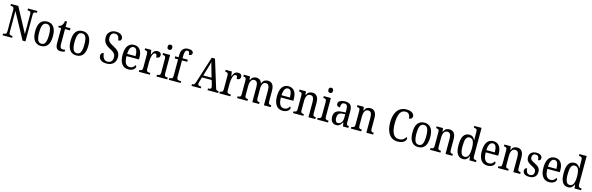

<svg xmlns="http://www.w3.org/2000/svg" viewBox="100 -2493 13028 4226"><g transform="rotate(15 6614.0 -380.0)"><path d="M31 0V-41H43Q74 -41 93 -53.5Q112 -66 112 -113V-605Q112 -649 93 -661Q74 -673 45 -673H31V-714H197L498 -153V-605Q498 -648 479 -660.5Q460 -673 431 -673H418V-714H633V-673H618Q589 -673 570.5 -660Q552 -647 552 -601V0H486L166 -589V-113Q166 -66 184 -53.5Q202 -41 232 -41H247V0Z M903 10Q809 10 755 -59Q701 -128 701 -269Q701 -409 752.5 -477.5Q804 -546 906 -546Q999 -546 1053 -477.5Q1107 -409 1107 -269Q1107 -128 1055 -59Q1003 10 903 10ZM905 -41Q966 -41 991 -99Q1016 -157 1016 -269Q1016 -381 991 -437.5Q966 -494 904 -494Q842 -494 817 -437.5Q792 -381 792 -269Q792 -157 817.5 -99Q843 -41 905 -41Z M1356 10Q1294 10 1264.5 -24.5Q1235 -59 1235 -145V-487H1169V-520Q1191 -524 1208.5 -532.5Q1226 -541 1240 -557Q1253 -573 1262 -595.5Q1271 -618 1277 -659H1323V-536H1435V-487H1323V-143Q1323 -90 1338.5 -66.5Q1354 -43 1384 -43Q1401 -43 1415 -45Q1429 -47 1443 -51V-5Q1430 0 1407 5Q1384 10 1356 10Z M1710 10Q1616 10 1562 -59Q1508 -128 1508 -269Q1508 -409 1559.5 -477.5Q1611 -546 1713 -546Q1806 -546 1860 -477.5Q1914 -409 1914 -269Q1914 -128 1862 -59Q1810 10 1710 10ZM1712 -41Q1773 -41 1798 -99Q1823 -157 1823 -269Q1823 -381 1798 -437.5Q1773 -494 1711 -494Q1649 -494 1624 -437.5Q1599 -381 1599 -269Q1599 -157 1624.5 -99Q1650 -41 1712 -41Z M2402 10Q2309 10 2264 -28Q2219 -66 2219 -128Q2219 -159 2237 -177.5Q2255 -196 2286 -196Q2289 -127 2320 -82Q2351 -37 2409 -37Q2464 -37 2494.5 -69.5Q2525 -102 2525 -162Q2525 -202 2510 -229.5Q2495 -257 2464.5 -279.5Q2434 -302 2386 -326Q2310 -365 2272 -415Q2234 -465 2234 -547Q2234 -601 2259 -640.5Q2284 -680 2326.5 -702Q2369 -724 2423 -724Q2476 -724 2512.5 -707.5Q2549 -691 2568 -665Q2587 -639 2587 -611Q2587 -579 2568.5 -564Q2550 -549 2515 -549Q2515 -582 2504.5 -611Q2494 -640 2472 -658Q2450 -676 2415 -676Q2367 -676 2341.5 -644.5Q2316 -613 2316 -559Q2316 -522 2328 -495.5Q2340 -469 2369 -447Q2398 -425 2448 -400Q2525 -361 2566.5 -314.5Q2608 -268 2608 -188Q2608 -93 2551 -41.5Q2494 10 2402 10Z M2895 10Q2798 10 2745.5 -62Q2693 -134 2693 -264Q2693 -405 2743.5 -475.5Q2794 -546 2886 -546Q2971 -546 3019.5 -484.5Q3068 -423 3068 -305V-263H2784Q2785 -152 2817.5 -99.5Q2850 -47 2912 -47Q2956 -47 2985.5 -70Q3015 -93 3031 -124Q3039 -120 3045 -112Q3051 -104 3051 -90Q3051 -70 3034 -46.5Q3017 -23 2982.5 -6.5Q2948 10 2895 10ZM2977 -314Q2977 -395 2956.5 -445Q2936 -495 2887 -495Q2839 -495 2813.5 -448Q2788 -401 2785 -314Z M3135 0V-41H3138Q3167 -41 3187 -53.5Q3207 -66 3207 -113V-427Q3207 -471 3187 -483Q3167 -495 3139 -495H3136V-536H3276L3291 -431H3294Q3306 -462 3321 -488.5Q3336 -515 3359 -530.5Q3382 -546 3418 -546Q3462 -546 3484 -526Q3506 -506 3506 -472Q3506 -441 3486 -422.5Q3466 -404 3422 -404Q3422 -445 3412.5 -463.5Q3403 -482 3378 -482Q3356 -482 3341 -462.5Q3326 -443 3316 -411Q3306 -379 3301.5 -342.5Q3297 -306 3297 -273V-108Q3297 -64 3316.5 -52.5Q3336 -41 3364 -41H3386V0Z M3657 -640Q3634 -640 3619.5 -653Q3605 -666 3605 -698Q3605 -731 3619.5 -744Q3634 -757 3657 -757Q3679 -757 3694.5 -744Q3710 -731 3710 -698Q3710 -666 3694.5 -653Q3679 -640 3657 -640ZM3537 0V-41H3548Q3578 -41 3597 -53Q3616 -65 3616 -110V-425Q3616 -470 3598.5 -482.5Q3581 -495 3551 -495H3543V-536H3705V-115Q3705 -67 3724 -54Q3743 -41 3774 -41H3784V0Z M3818 0V-41H3830Q3857 -41 3878 -53.5Q3899 -66 3899 -113V-488H3821V-536H3899V-587Q3899 -676 3940 -723Q3981 -770 4058 -770Q4123 -770 4149 -750Q4175 -730 4175 -701Q4175 -675 4156.5 -659.5Q4138 -644 4103 -644Q4103 -675 4092.5 -700Q4082 -725 4051 -725Q4016 -725 4002 -691.5Q3988 -658 3988 -596V-536H4108V-488H3988V-113Q3988 -66 4008 -53.5Q4028 -41 4056 -41H4089V0Z M4336 0V-41H4351Q4375 -41 4388 -56Q4401 -71 4417 -119L4605 -714H4680L4873 -89Q4881 -61 4895 -51Q4909 -41 4935 -41H4944V0H4701V-41H4721Q4772 -41 4772 -83Q4772 -92 4768.5 -106.5Q4765 -121 4762 -135L4731 -240H4510L4481 -142Q4477 -130 4473.5 -114.5Q4470 -99 4470 -88Q4470 -41 4525 -41H4547V0ZM4527 -289H4716L4662 -475Q4649 -520 4639 -556.5Q4629 -593 4622 -623Q4616 -593 4607 -559Q4598 -525 4586 -485Z M4970 0V-41H4973Q5002 -41 5022 -53.5Q5042 -66 5042 -113V-427Q5042 -471 5022 -483Q5002 -495 4974 -495H4971V-536H5111L5126 -431H5129Q5141 -462 5156 -488.5Q5171 -515 5194 -530.5Q5217 -546 5253 -546Q5297 -546 5319 -526Q5341 -506 5341 -472Q5341 -441 5321 -422.5Q5301 -404 5257 -404Q5257 -445 5247.5 -463.5Q5238 -482 5213 -482Q5191 -482 5176 -462.5Q5161 -443 5151 -411Q5141 -379 5136.5 -342.5Q5132 -306 5132 -273V-108Q5132 -64 5151.5 -52.5Q5171 -41 5199 -41H5221V0Z M5375 0V-41H5388Q5416 -41 5433.5 -53.5Q5451 -66 5451 -113V-426Q5451 -471 5433 -483Q5415 -495 5386 -495H5384V-536H5525L5537 -454H5542Q5564 -507 5595.5 -526.5Q5627 -546 5672 -546Q5713 -546 5746 -525Q5779 -504 5796 -450H5800Q5823 -506 5857 -526Q5891 -546 5935 -546Q6001 -546 6038 -499Q6075 -452 6075 -349V-113Q6075 -66 6093 -53.5Q6111 -41 6140 -41H6142V0H5986V-346Q5986 -412 5967 -447.5Q5948 -483 5903 -483Q5868 -483 5847.5 -462.5Q5827 -442 5818 -408Q5809 -374 5809 -334V-113Q5809 -66 5827 -53.5Q5845 -41 5873 -41H5876V0H5721V-346Q5721 -412 5702 -447.5Q5683 -483 5638 -483Q5602 -483 5581 -460.5Q5560 -438 5550.5 -401Q5541 -364 5541 -321V-108Q5541 -64 5560.5 -52.5Q5580 -41 5609 -41H5611V0Z M6413 10Q6316 10 6263.5 -62Q6211 -134 6211 -264Q6211 -405 6261.5 -475.5Q6312 -546 6404 -546Q6489 -546 6537.5 -484.5Q6586 -423 6586 -305V-263H6302Q6303 -152 6335.5 -99.5Q6368 -47 6430 -47Q6474 -47 6503.5 -70Q6533 -93 6549 -124Q6557 -120 6563 -112Q6569 -104 6569 -90Q6569 -70 6552 -46.5Q6535 -23 6500.5 -6.5Q6466 10 6413 10ZM6495 -314Q6495 -395 6474.5 -445Q6454 -495 6405 -495Q6357 -495 6331.5 -448Q6306 -401 6303 -314Z M6649 0V-41H6657Q6686 -41 6705.5 -53.5Q6725 -66 6725 -113V-427Q6725 -471 6705.5 -483Q6686 -495 6659 -495H6654V-536H6800L6811 -454H6815Q6838 -507 6870.5 -526.5Q6903 -546 6948 -546Q7015 -546 7052.5 -499Q7090 -452 7090 -349V-113Q7090 -66 7107 -53.5Q7124 -41 7153 -41H7157V0H7001V-346Q7001 -411 6982 -447.5Q6963 -484 6915 -484Q6877 -484 6854.5 -461Q6832 -438 6823 -400.5Q6814 -363 6814 -321V-108Q6814 -64 6833 -52.5Q6852 -41 6880 -41H6885V0Z M7320 -640Q7297 -640 7282.5 -653Q7268 -666 7268 -698Q7268 -731 7282.5 -744Q7297 -757 7320 -757Q7342 -757 7357.5 -744Q7373 -731 7373 -698Q7373 -666 7357.5 -653Q7342 -640 7320 -640ZM7200 0V-41H7211Q7241 -41 7260 -53Q7279 -65 7279 -110V-425Q7279 -470 7261.5 -482.5Q7244 -495 7214 -495H7206V-536H7368V-115Q7368 -67 7387 -54Q7406 -41 7437 -41H7447V0Z M7632 10Q7577 10 7539 -29Q7501 -68 7501 -150Q7501 -230 7549 -268Q7597 -306 7695 -309L7765 -312V-373Q7765 -429 7751.5 -463Q7738 -497 7689 -497Q7642 -497 7628 -466.5Q7614 -436 7614 -388Q7536 -388 7536 -450Q7536 -497 7580.5 -521.5Q7625 -546 7695 -546Q7774 -546 7814.5 -507Q7855 -468 7855 -372V-113Q7855 -71 7866.5 -56Q7878 -41 7907 -41H7910V0H7787L7773 -87H7767Q7749 -59 7731.5 -37Q7714 -15 7691 -2.5Q7668 10 7632 10ZM7658 -45Q7708 -45 7737 -86Q7766 -127 7766 -191V-273L7715 -270Q7646 -266 7619.5 -234.5Q7593 -203 7593 -144Q7593 -98 7608.5 -71.5Q7624 -45 7658 -45Z M7968 0V-41H7976Q8005 -41 8024.5 -53.5Q8044 -66 8044 -113V-427Q8044 -471 8024.5 -483Q8005 -495 7978 -495H7973V-536H8119L8130 -454H8134Q8157 -507 8189.5 -526.5Q8222 -546 8267 -546Q8334 -546 8371.5 -499Q8409 -452 8409 -349V-113Q8409 -66 8426 -53.5Q8443 -41 8472 -41H8476V0H8320V-346Q8320 -411 8301 -447.5Q8282 -484 8234 -484Q8196 -484 8173.5 -461Q8151 -438 8142 -400.5Q8133 -363 8133 -321V-108Q8133 -64 8152 -52.5Q8171 -41 8199 -41H8204V0Z M9031 10Q8944 10 8885.5 -36Q8827 -82 8797 -164.5Q8767 -247 8767 -358Q8767 -468 8798 -550Q8829 -632 8890.5 -678Q8952 -724 9043 -724Q9130 -724 9175.5 -690.5Q9221 -657 9221 -611Q9221 -580 9199.5 -562Q9178 -544 9143 -544Q9143 -576 9133 -605Q9123 -634 9099.5 -653Q9076 -672 9036 -672Q8947 -672 8908.5 -588.5Q8870 -505 8870 -358Q8870 -215 8911.5 -132Q8953 -49 9046 -49Q9110 -49 9145 -76Q9180 -103 9204 -139Q9219 -128 9219 -103Q9219 -79 9199.5 -53Q9180 -27 9138.5 -8.5Q9097 10 9031 10Z M9500 10Q9406 10 9352 -59Q9298 -128 9298 -269Q9298 -409 9349.5 -477.5Q9401 -546 9503 -546Q9596 -546 9650 -477.5Q9704 -409 9704 -269Q9704 -128 9652 -59Q9600 10 9500 10ZM9502 -41Q9563 -41 9588 -99Q9613 -157 9613 -269Q9613 -381 9588 -437.5Q9563 -494 9501 -494Q9439 -494 9414 -437.5Q9389 -381 9389 -269Q9389 -157 9414.5 -99Q9440 -41 9502 -41Z M9772 0V-41H9780Q9809 -41 9828.5 -53.5Q9848 -66 9848 -113V-427Q9848 -471 9828.5 -483Q9809 -495 9782 -495H9777V-536H9923L9934 -454H9938Q9961 -507 9993.5 -526.5Q10026 -546 10071 -546Q10138 -546 10175.5 -499Q10213 -452 10213 -349V-113Q10213 -66 10230 -53.5Q10247 -41 10276 -41H10280V0H10124V-346Q10124 -411 10105 -447.5Q10086 -484 10038 -484Q10000 -484 9977.5 -461Q9955 -438 9946 -400.5Q9937 -363 9937 -321V-108Q9937 -64 9956 -52.5Q9975 -41 10003 -41H10008V0Z M10522 10Q10438 10 10393.5 -56.5Q10349 -123 10349 -267Q10349 -412 10394 -479Q10439 -546 10524 -546Q10573 -546 10603.5 -521.5Q10634 -497 10652 -458H10657Q10655 -482 10654.5 -510Q10654 -538 10654 -565V-650Q10654 -695 10633 -707Q10612 -719 10584 -719H10577V-760H10742V-111Q10742 -66 10761.5 -53.5Q10781 -41 10810 -41H10818V0H10668L10658 -91H10655Q10635 -45 10604 -17.5Q10573 10 10522 10ZM10542 -48Q10603 -48 10628.5 -106Q10654 -164 10654 -267Q10654 -374 10629.5 -431Q10605 -488 10541 -488Q10487 -488 10464 -431Q10441 -374 10441 -266Q10441 -156 10464.5 -102Q10488 -48 10542 -48Z M11081 10Q10984 10 10931.5 -62Q10879 -134 10879 -264Q10879 -405 10929.5 -475.5Q10980 -546 11072 -546Q11157 -546 11205.5 -484.5Q11254 -423 11254 -305V-263H10970Q10971 -152 11003.5 -99.5Q11036 -47 11098 -47Q11142 -47 11171.5 -70Q11201 -93 11217 -124Q11225 -120 11231 -112Q11237 -104 11237 -90Q11237 -70 11220 -46.5Q11203 -23 11168.5 -6.5Q11134 10 11081 10ZM11163 -314Q11163 -395 11142.5 -445Q11122 -495 11073 -495Q11025 -495 10999.5 -448Q10974 -401 10971 -314Z M11317 0V-41H11325Q11354 -41 11373.5 -53.5Q11393 -66 11393 -113V-427Q11393 -471 11373.5 -483Q11354 -495 11327 -495H11322V-536H11468L11479 -454H11483Q11506 -507 11538.5 -526.5Q11571 -546 11616 -546Q11683 -546 11720.5 -499Q11758 -452 11758 -349V-113Q11758 -66 11775 -53.5Q11792 -41 11821 -41H11825V0H11669V-346Q11669 -411 11650 -447.5Q11631 -484 11583 -484Q11545 -484 11522.5 -461Q11500 -438 11491 -400.5Q11482 -363 11482 -321V-108Q11482 -64 11501 -52.5Q11520 -41 11548 -41H11553V0Z M12033 10Q11964 10 11924 -16Q11884 -42 11884 -95Q11884 -131 11903 -145Q11922 -159 11942 -159Q11942 -106 11964.5 -70.5Q11987 -35 12036 -35Q12082 -35 12104.5 -59.5Q12127 -84 12127 -126Q12127 -163 12106 -185Q12085 -207 12029 -236Q11982 -260 11952.5 -282.5Q11923 -305 11909 -333.5Q11895 -362 11895 -405Q11895 -472 11938.5 -508.5Q11982 -545 12053 -545Q12120 -545 12153 -517.5Q12186 -490 12186 -452Q12186 -426 12170 -410Q12154 -394 12125 -394Q12125 -501 12045 -501Q12006 -501 11987 -479Q11968 -457 11968 -422Q11968 -381 11992 -359.5Q12016 -338 12072 -311Q12139 -279 12170.5 -243Q12202 -207 12202 -144Q12202 -71 12157 -30.5Q12112 10 12033 10Z M12485 10Q12388 10 12335.5 -62Q12283 -134 12283 -264Q12283 -405 12333.5 -475.5Q12384 -546 12476 -546Q12561 -546 12609.5 -484.5Q12658 -423 12658 -305V-263H12374Q12375 -152 12407.5 -99.5Q12440 -47 12502 -47Q12546 -47 12575.5 -70Q12605 -93 12621 -124Q12629 -120 12635 -112Q12641 -104 12641 -90Q12641 -70 12624 -46.5Q12607 -23 12572.5 -6.5Q12538 10 12485 10ZM12567 -314Q12567 -395 12546.5 -445Q12526 -495 12477 -495Q12429 -495 12403.5 -448Q12378 -401 12375 -314Z M12917 10Q12833 10 12788.5 -56.5Q12744 -123 12744 -267Q12744 -412 12789 -479Q12834 -546 12919 -546Q12968 -546 12998.5 -521.5Q13029 -497 13047 -458H13052Q13050 -482 13049.5 -510Q13049 -538 13049 -565V-650Q13049 -695 13028 -707Q13007 -719 12979 -719H12972V-760H13137V-111Q13137 -66 13156.5 -53.5Q13176 -41 13205 -41H13213V0H13063L13053 -91H13050Q13030 -45 12999 -17.5Q12968 10 12917 10ZM12937 -48Q12998 -48 13023.5 -106Q13049 -164 13049 -267Q13049 -374 13024.5 -431Q13000 -488 12936 -488Q12882 -488 12859 -431Q12836 -374 12836 -266Q12836 -156 12859.5 -102Q12883 -48 12937 -48Z"/></g></svg>

Font: Noto Serif Armenian Condensed
Style: Regular
Weight: 400
Width: 3
Designer: Monotype Design Team
Foundry: Monotype Imaging Inc.
Version: Version 2.008; ttfautohint (v1.8.4.7-5d5b)